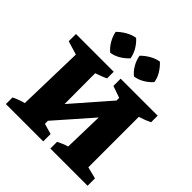

<svg xmlns="http://www.w3.org/2000/svg" viewBox="-237 -1097 1273 1273"><g transform="rotate(45 400.0 -460.5)"><path d="M15 0V-62Q55 -82 99 -93L111 -560L15 -589V-657H369V-595Q352 -586 330.5 -578Q309 -570 289 -563L290 -275L517 -535V-560L434 -589V-657H781V-595Q743 -577 698 -563V-90L781 -69V0H432V-63Q450 -72 469 -80Q488 -88 506 -93L513 -372L290 -118L291 -90L365 -69V0ZM315 -921Q342 -897 360.5 -865.5Q379 -834 385 -799Q362 -773 329.5 -753.5Q297 -734 263 -730Q237 -751 217.5 -784Q198 -817 191 -853Q216 -878 248 -896.5Q280 -915 315 -921ZM538 -921Q564 -897 583.5 -865.5Q603 -834 608 -799Q586 -773 553 -753.5Q520 -734 486 -730Q459 -751 440 -784Q421 -817 415 -853Q439 -878 471 -896.5Q503 -915 538 -921Z"/></g></svg>

Font: Piazzolla ExtraBold
Style: Regular
Weight: 800
Designer: Juan Pablo del Peral
Foundry: Huerta Tipografica
Version: Version 1.330